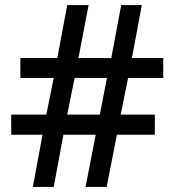

<svg xmlns="http://www.w3.org/2000/svg" viewBox="-20 -734 686 754"><path d="M109 0 147 -205H24V-284H162L191 -428H60V-506H205L244 -714H328L288 -506H417L456 -714H537L498 -506H621V-428H483L454 -284H588V-205H439L399 0H316L356 -205H229L191 0ZM244 -284H372L400 -428H273Z"/></svg>

Font: Noto Sans Adlam Medium
Style: Regular
Weight: 500
Version: Version 3.001